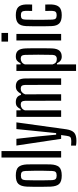

<svg xmlns="http://www.w3.org/2000/svg" viewBox="745 -1585 1045 2575"><g transform="rotate(-90 1267.5 -297.5)"><path d="M201 8Q121 8 88.5 -26Q56 -60 52 -140Q51 -186 50 -242.5Q49 -299 49.5 -356Q50 -413 52 -460Q56 -539 88.5 -573.5Q121 -608 201 -608Q282 -608 314 -573.5Q346 -539 350 -460Q351 -414 351.5 -357.5Q352 -301 351.5 -244Q351 -187 350 -140Q346 -61 314 -26.5Q282 8 201 8ZM201 -60Q234 -60 247.5 -73.5Q261 -87 262 -120Q264 -185 265 -242.5Q266 -300 265 -357.5Q264 -415 262 -480Q261 -513 247.5 -526.5Q234 -540 201 -540Q169 -540 155 -526.5Q141 -513 139 -480Q137 -415 136.5 -357.5Q136 -300 136.5 -242.5Q137 -185 139 -120Q141 -87 155 -73.5Q169 -60 201 -60Z M442 0V-800H529V0Z M693 0 603 -600H693L725 -313L749 -67H770L795 -313L824 -600H914L821 70Q810 142 777 173.5Q744 205 665 205Q634 205 602 199V133Q614 134 631.5 135Q649 136 664 136Q702 136 715.5 123Q729 110 733 76L744 0Z M988 0V-600H1075V-544H1091Q1108 -576 1128 -592Q1148 -608 1186 -608Q1224 -608 1248 -591.5Q1272 -575 1282 -539H1298Q1314 -571 1337.5 -589.5Q1361 -608 1399 -608Q1450 -608 1476 -577.5Q1502 -547 1503 -476L1504 0H1417L1416 -483Q1415 -514 1403.5 -528Q1392 -542 1366 -542Q1312 -542 1290 -483L1291 0H1204L1203 -483Q1202 -514 1190.5 -528Q1179 -542 1153 -542Q1126 -542 1105.5 -528Q1085 -514 1075 -485V0Z M1604 200V-600H1691V-544H1706Q1722 -576 1742 -592Q1762 -608 1800 -608Q1851 -608 1877 -577.5Q1903 -547 1906 -476Q1907 -445 1907.5 -400Q1908 -355 1908 -305Q1908 -255 1907.5 -207.5Q1907 -160 1906 -124Q1903 -53 1875 -22.5Q1847 8 1796 8Q1765 8 1744 -7Q1723 -22 1706 -56H1691V200ZM1764 -58Q1817 -58 1819 -117Q1822 -214 1821.5 -307Q1821 -400 1819 -483Q1818 -514 1806.5 -528Q1795 -542 1769 -542Q1742 -542 1721.5 -528Q1701 -514 1691 -485V-115Q1701 -84 1718 -71Q1735 -58 1764 -58Z M1997 -712V-800H2113V-712ZM2012 0V-600H2100V0Z M2205 -128Q2203 -174 2202.5 -236Q2202 -298 2202.5 -360.5Q2203 -423 2205 -471Q2209 -544 2242.5 -576Q2276 -608 2351 -608Q2425 -608 2458.5 -576.5Q2492 -545 2495 -474Q2495 -455 2495 -431Q2495 -407 2494 -389H2408Q2409 -411 2409 -438.5Q2409 -466 2409 -482Q2408 -515 2394.5 -527.5Q2381 -540 2351 -540Q2320 -540 2306.5 -527.5Q2293 -515 2292 -482Q2290 -417 2289.5 -359Q2289 -301 2289.5 -243Q2290 -185 2292 -120Q2293 -86 2306.5 -73Q2320 -60 2352 -60Q2381 -60 2394.5 -73Q2408 -86 2409 -120Q2409 -137 2409 -160.5Q2409 -184 2408 -213H2494Q2495 -194 2495 -170.5Q2495 -147 2495 -128Q2491 -56 2458.5 -24Q2426 8 2352 8Q2276 8 2242 -24Q2208 -56 2205 -128Z"/></g></svg>

Font: Big Shoulders Display SemiBold
Style: Regular
Weight: 600
Designer: Patric King
Foundry: XO Type Co
Version: Version 1.000; ttfautohint (v1.8.2)